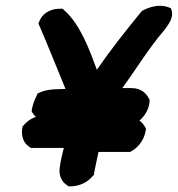

<svg xmlns="http://www.w3.org/2000/svg" viewBox="-20 -622 630 680"><path d="M116 -539 119 -532C150 -461 181 -382 212 -307C203 -307 191 -306 179 -306C162 -305 144 -304 125 -296L113 -291L109 -281C101 -266 96 -251 93 -235L92 -228C96 -220 100 -215 107 -208C87 -201 73 -190 60 -174L59 -168C54 -140 64 -114 84 -102L89 -98H206C201 -77 195 -56 192 -31C187 -3 197 22 219 35L223 38H230C260 38 290 24 308 2L313 -3V-8C317 -30 324 -60 329 -84H441L448 -88C472 -102 491 -129 496 -159L497 -166C491 -178 486 -186 474 -195C493 -211 510 -238 510 -268C500 -291 480 -310 446 -310H413C463 -378 504 -447 559 -512L560 -513L561 -514C574 -532 596 -558 588 -585L585 -593L575 -597C542 -608 508 -597 484 -584L479 -579C423 -510 375 -450 323 -375C298 -443 264 -537 207 -586L202 -591H194C170 -592 134 -582 120 -548Z"/></svg>

Font: Snowfall
Style: BlkObl
Weight: 900
Designer: Jasper
Foundry: Cannot Into Space Fonts
Version: Version 0.9